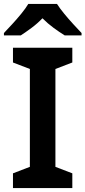

<svg xmlns="http://www.w3.org/2000/svg" viewBox="-31 -957 435 977"><path d="M337 0H35V-75L121 -108V-606L35 -639V-714H337V-639L251 -606V-108L337 -75ZM259 -937Q273 -915 295.5 -887.5Q318 -860 342 -834Q366 -808 384 -789V-777H298Q272 -793 242 -815Q212 -837 185 -864Q159 -837 130 -815.5Q101 -794 75 -777H-11V-789Q8 -809 31.5 -834.5Q55 -860 77.5 -887.5Q100 -915 113 -937Z"/></svg>

Font: Noto Sans Sora Sompeng SemiBold
Style: Regular
Weight: 600
Version: Version 2.101